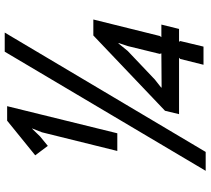

<svg xmlns="http://www.w3.org/2000/svg" viewBox="-58 -802 870 793"><g transform="rotate(-90 376.5 -405.0)"><path d="M654 -100H601L604 -95L581 1H506L530 -95L535 -100H302L316 -158L627 -454H693L625 -180L620 -173H672ZM639 -820 146 10H68L560 -820ZM223 -355H150L227 -666L243 -707H242L210 -674L171 -642L132 -694L275 -810H335ZM553 -173 551 -180 583 -311 596 -350H594L563 -312L445 -200L412 -174V-172Z"/></g></svg>

Font: TypoPRO Sinkin Sans
Style: 400 Italic
Weight: 400
Italic angle: -112°
Designer: Keith Bates
Foundry: K-Type
Version: Sinkin Sans (version 1.0)  by Keith Bates   •   © 2014   www